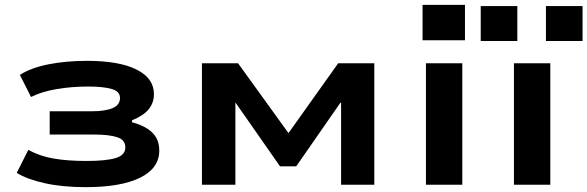

<svg xmlns="http://www.w3.org/2000/svg" viewBox="-20 -762 2423 792"><path d="M333 10Q237 10 163.5 -6.5Q90 -23 49 -49L97 -144Q143 -118 201 -108Q259 -98 336 -98Q417 -98 457 -110Q497 -122 497 -154Q497 -185 463.5 -196Q430 -207 368 -207H185V-303H359Q414 -303 444.5 -316Q475 -329 475 -358Q475 -385 440.5 -395Q406 -405 344 -405Q275 -405 213.5 -394.5Q152 -384 108 -362L62 -453Q107 -482 179 -496.5Q251 -511 339 -511Q472 -511 543.5 -475Q615 -439 615 -374Q615 -338 593.5 -311.5Q572 -285 525 -266L524 -258Q564 -247 589 -230.5Q614 -214 625.5 -192Q637 -170 637 -141Q637 -68 558 -29Q479 10 333 10Z M813 0V-501H962L1170 -213L1375 -501H1524V0H1387V-338H1384L1202 -76H1135L952 -338H951V0Z M1723 -596V-742H1898V-596ZM1737 0V-501H1887V0Z M2100 0V-501H2250V0ZM2232 -593V-737H2383V-593ZM1963 -593V-737H2114V-593Z"/></svg>

Font: Nunito Sans 7pt Expanded
Style: Bold
Weight: 700
Width: 7
Designer: Vernon Adams
Foundry: Vernon Adams
Version: Version 3.101;gftools[0.9.27]